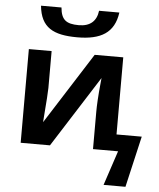

<svg xmlns="http://www.w3.org/2000/svg" viewBox="-63 -834 897 1084"><g transform="rotate(5 385.5 -292.5)"><path d="M78 -531V0H244L501 -404L498 -374C491 -303 488 -249 488 -210V0H630L565 196H689L756 -94H613V-531H451L194 -127L196 -156C203 -245 207 -300 207 -322V-531ZM241 -781H125C137 -658 208 -621 344 -621C478 -621 553 -665 569 -781H454C447 -723 412 -690 347 -690C275 -690 247 -712 241 -781ZM690 15H705V0H690Z"/></g></svg>

Font: Passageway
Style: Light
Weight: 700
Foundry: Ascender Corporation
Version: Version 1.11